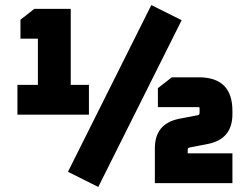

<svg xmlns="http://www.w3.org/2000/svg" viewBox="-20 -725 971 760"><path d="M49 -271V-389H130V-572H61V-647L116 -690H260V-389H332V-271ZM249 -45 579 -705 699 -645 369 15ZM593 0V-138Q593 -236 690 -255L763 -269Q770 -270 770 -279V-297Q770 -301 766 -301H605V-376L660 -419H767Q900 -419 900 -286V-273Q900 -174 802 -155L730 -141Q723 -140 723 -132V-118H900V0Z"/></svg>

Font: Oxanium ExtraLight ExtraBold
Style: Regular
Weight: 800
Version: Version 2.000